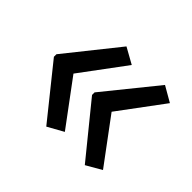

<svg xmlns="http://www.w3.org/2000/svg" viewBox="-101 -855 694 694"><g transform="rotate(45 245.5 -508.0)"><path d="M38 -514V-501L197 -303L258 -337L131 -508L258 -679L197 -713ZM233 -514V-501L394 -303L453 -337L326 -508L453 -679L394 -713Z"/></g></svg>

Font: Noto Sans Khmer UI SemiCondensed
Style: Regular
Weight: 400
Width: 4
Designer: Danh Hong and the Monotype Design Team
Foundry: Monotype Imaging Inc.
Version: Version 2.002